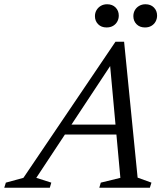

<svg xmlns="http://www.w3.org/2000/svg" viewBox="-86 -882 783 902"><path d="M187.5 -250 203 -296.5H522L506 -250ZM560.5 -47.5 625.5 -24 618 0H380.5L387.5 -24L479.5 -46.5L428 -609.5H456.5L84.5 -46.5L155 -24L148 0H-66L-58.5 -24L24 -46.5L456.5 -686H497ZM414.5 -753Q390 -753 375 -768.2Q360 -783.5 360 -806Q360 -821.5 367.2 -834Q374.5 -846.5 387.2 -854.2Q400 -862 417.5 -862Q442 -862 457 -846.8Q472 -831.5 472 -809Q472 -793.5 465 -780.8Q458 -768 445.2 -760.5Q432.5 -753 414.5 -753ZM595 -753Q570.5 -753 555.5 -768.2Q540.5 -783.5 540.5 -806Q540.5 -821.5 547.5 -834Q554.5 -846.5 567.5 -854.2Q580.5 -862 597.5 -862Q622 -862 637 -846.8Q652 -831.5 652 -809Q652 -793.5 645 -780.8Q638 -768 625.2 -760.5Q612.5 -753 595 -753Z"/></svg>

Font: Newsreader 16pt 16pt
Style: Italic
Weight: 400
Italic angle: -17°
Version: Version 1.003